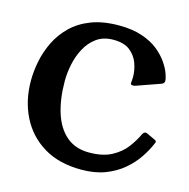

<svg xmlns="http://www.w3.org/2000/svg" viewBox="-102 -769 862 878"><g transform="rotate(15 329.5 -330.0)"><path d="M642 -211Q647 -209 651 -206.5Q655 -204 655 -200Q655 -197 653 -193Q639 -159 615 -123Q591 -87 555 -56.5Q519 -26 470.5 -7.5Q422 11 358 11Q253 11 180 -33Q107 -77 69 -153Q31 -229 31 -323Q31 -367 40.5 -415Q50 -463 72 -508.5Q94 -554 131.5 -591Q169 -628 224.5 -649.5Q280 -671 356 -671Q419 -671 465 -655.5Q511 -640 541.5 -615.5Q572 -591 590.5 -564Q609 -537 617 -514.5Q625 -492 625 -480Q625 -468 610 -463L502 -425Q496 -422 487 -422Q476 -422 476 -430Q476 -432 477 -443.5Q478 -455 478 -459Q478 -491 466.5 -523.5Q455 -556 427 -578.5Q399 -601 348 -601Q301 -601 269 -578Q237 -555 217.5 -518.5Q198 -482 189.5 -440.5Q181 -399 181 -362Q181 -277 201.5 -212Q222 -147 264.5 -110.5Q307 -74 372 -74Q437 -74 479 -96.5Q521 -119 546 -152.5Q571 -186 585 -217Q591 -229 600 -229Q604 -229 612 -225Z"/></g></svg>

Font: Young Serif
Style: Regular
Weight: 400
Designer: Bastien Sozeau
Foundry: NBR — Bastien Sozeau
Version: Version 3.004; ttfautohint (v1.8.4.7-5d5b);gftools[0.9.33]